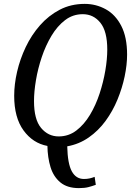

<svg xmlns="http://www.w3.org/2000/svg" viewBox="-20 -745 685 988"><path d="M386 223Q326 223 290.5 193.5Q255 164 240 115Q225 66 224 6Q149 -8 101 -74Q53 -140 53 -252Q53 -311 68 -376Q83 -441 112.5 -503Q142 -565 186 -615Q230 -665 287.5 -695Q345 -725 416 -725Q474 -725 524 -697.5Q574 -670 604 -612Q634 -554 634 -464Q634 -412 621.5 -352Q609 -292 584.5 -232.5Q560 -173 523 -122.5Q486 -72 436.5 -37.5Q387 -3 326 8Q328 97 349.5 136.5Q371 176 412 176Q428 176 441.5 173Q455 170 467 165L473 206Q454 213 434.5 218Q415 223 386 223ZM282 -43Q333 -43 373 -73.5Q413 -104 443 -154Q473 -204 492.5 -263.5Q512 -323 522 -382Q532 -441 532 -490Q532 -584 496.5 -628Q461 -672 406 -672Q355 -672 315 -641.5Q275 -611 245 -561Q215 -511 195 -451.5Q175 -392 165 -332.5Q155 -273 155 -225Q155 -130 191.5 -86.5Q228 -43 282 -43Z"/></svg>

Font: Noto Serif Condensed
Style: Italic
Weight: 400
Width: 3
Italic angle: -12°
Designer: Monotype Design Team
Foundry: Monotype Imaging Inc.
Version: Version 2.014; ttfautohint (v1.8.4.7-5d5b)